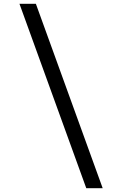

<svg xmlns="http://www.w3.org/2000/svg" viewBox="-20 -843 640 1006"><path d="M432 143 82 -823H168L518 143Z"/></svg>

Font: Iosevka Meiseki Sans
Style: Regular
Weight: 400
Monospace: yes
Designer: Belleve Invis
Foundry: Belleve Invis
Version: Version 11.2.6; ttfautohint (v1.8.4)